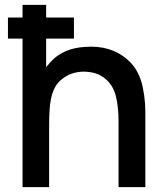

<svg xmlns="http://www.w3.org/2000/svg" viewBox="-20 -770 681 790"><path d="M504.4 -524.9Q529.3 -503.4 544.9 -474.4Q560.5 -445.3 567.6 -410.2Q574.7 -375 576.7 -344.7Q578.6 -314.5 578.1 -272.9V0H467.8V-268.6Q467.8 -330.6 456.8 -374.3Q445.8 -418 415.5 -443.8Q379.9 -476.6 317.9 -475.1Q269 -472.2 235.4 -444.8Q199.7 -417.5 189.5 -361.3Q182.1 -330.1 182.1 -247.1V0H72.8V-611.3H12.7V-697.8H72.8V-750H169.9V-697.8H284.2V-611.3H169.9V-493.7L187.5 -514.6Q239.3 -571.8 330.1 -577.1Q436 -585 504.4 -524.9Z"/></svg>

Font: Manrope3 Semibold
Style: Regular
Weight: 600
Width: 4
Designer: Mikhail Sharanda
Foundry: Mikhail Sharanda
Version: Version 3.000;PS 003.000;hotconv 1.0.88;makeotf.lib2.5.64775